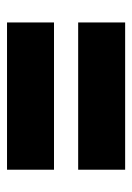

<svg xmlns="http://www.w3.org/2000/svg" viewBox="68 -590 384 560"><g transform="rotate(-90 260.0 -310.0)"><path d="M474.5 -137H45V-274H474.5ZM474.5 -344.5H45V-481.5H474.5Z"/></g></svg>

Font: Anek Kannada ExtraBold
Style: Regular
Weight: 800
Version: Version 1.003